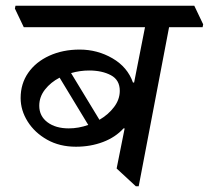

<svg xmlns="http://www.w3.org/2000/svg" viewBox="-20 -640 729 670"><path d="M245 -128Q188 -128 144.5 -152.5Q101 -177 76.5 -216Q52 -255 52 -298Q52 -348 78.5 -386Q105 -424 152 -445.5Q199 -467 258 -467Q320 -467 372.5 -436.5Q425 -406 444 -352H448L486 -545H63L32 -610L34 -620H658L689 -555L687 -545H570L464 10H454L387 -52L415 -192H411Q383 -161 339.5 -144.5Q296 -128 245 -128ZM220 -192Q254 -192 288 -204L188 -369Q157 -353 137 -327.5Q117 -302 117 -271Q117 -235 145.5 -213.5Q174 -192 220 -192ZM228 -385 327 -222Q358 -240 378 -266.5Q398 -293 398 -323Q398 -361 367 -377.5Q336 -394 291 -394Q259 -394 228 -385Z"/></svg>

Font: Tiro Devanagari Sanskrit
Style: Italic
Weight: 400
Italic angle: -11°
Designer: Devanagari: John Hudson & Fiona Ross, assisted by Paul Hanslow. Latin: John Hudson with Paul Hanslow, assisted by Kaja S
Foundry: Tiro Typeworks Ltd.
Version: Version 1.52